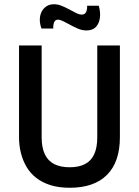

<svg xmlns="http://www.w3.org/2000/svg" viewBox="-20 -875 657 908"><path d="M310 13Q258 13 218.5 0.5Q179 -12 150.5 -34.5Q122 -57 104.5 -87.5Q87 -118 78.5 -153Q70 -188 70 -226V-660H177V-226Q177 -177 192 -145.5Q207 -114 236.5 -99Q266 -84 309 -84Q353 -84 382 -99Q411 -114 425.5 -145.5Q440 -177 440 -226V-660H547V-226Q547 -109 486 -48Q425 13 310 13ZM389 -731Q369 -731 350 -739Q331 -747 313.5 -756.5Q296 -766 280.5 -774Q265 -782 254 -782Q241 -782 236 -769.5Q231 -757 232 -740H176Q165 -771 169.5 -797Q174 -823 191.5 -839Q209 -855 235 -855Q253 -855 271.5 -847.5Q290 -840 307.5 -830.5Q325 -821 340 -813.5Q355 -806 367 -806Q382 -806 387.5 -819Q393 -832 392 -848H447Q456 -818 452.5 -791Q449 -764 433.5 -747.5Q418 -731 389 -731Z"/></svg>

Font: Bricolage Grotesque SemiCondensed Medium
Style: Regular
Weight: 500
Width: 4
Designer: Mathieu Triay
Foundry: Atelier Triay
Version: Version 1.001;gftools[0.9.33.dev8+g029e19f]